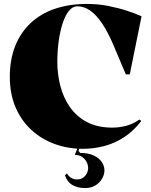

<svg xmlns="http://www.w3.org/2000/svg" viewBox="-20 -743 771 978"><path d="M700 -127Q659 -74 610.5 -43Q562 -12 509 1.5Q456 15 403 15Q326 15 258.5 -9.5Q191 -34 139.5 -81.5Q88 -129 59 -197Q30 -265 30 -352Q30 -439 57 -507.5Q84 -576 135 -624.5Q186 -673 259 -698Q332 -723 425 -723Q480 -723 532.5 -712.5Q585 -702 629 -687.5Q673 -673 701 -660L641 -364H621L558 -513Q530 -579 500.5 -623Q471 -667 439.5 -689Q408 -711 374 -711Q350 -711 331 -687.5Q312 -664 299 -624Q286 -584 279 -533.5Q272 -483 272 -428Q272 -366 287 -306.5Q302 -247 335.5 -198.5Q369 -150 422.5 -121.5Q476 -93 552 -93Q589 -93 624 -102.5Q659 -112 690 -134ZM413 215Q376 215 349 199.5Q322 184 311 150L321 140Q330 156 343.5 163.5Q357 171 371 171Q390 171 402.5 162.5Q415 154 422 140.5Q429 127 429 113Q429 102 425 90.5Q421 79 412.5 69Q404 59 391.5 52.5Q379 46 361 46L379 0H389L380 25L388 36Q431 36 458.5 49.5Q486 63 499 83Q512 103 512 125Q512 146 500 167Q488 188 466 201.5Q444 215 413 215Z"/></svg>

Font: Kalnia Thin
Style: Regular
Weight: 100
Version: Version 1.105